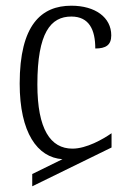

<svg xmlns="http://www.w3.org/2000/svg" viewBox="-20 -564 455 673"><path d="M93 89 371 -47V-97C341 -76 283 -43 234 -43C157 -43 111 -111 111 -268C111 -450 158 -506 230 -506C293 -506 314 -459 314 -394C351 -394 370 -406 370 -440C370 -503 314 -544 230 -544C125 -544 49 -477 49 -271C49 -99 111 -12 199 -6L93 46Z"/></svg>

Font: Noto Serif Georgian Condensed Light
Style: Regular
Weight: 300
Width: 3
Designer: Monotype Design Team, Akaki Razmadze
Foundry: Google LLC
Version: Version 2.003